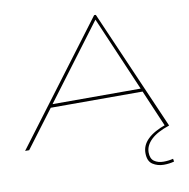

<svg xmlns="http://www.w3.org/2000/svg" viewBox="-127 -805 1105 1120"><g transform="rotate(-10 425.5 -245.0)"><path d="M-30 0 504 -710H514L823 0H800L705 -222H161L-6 0ZM175 -241H697L507 -683ZM806 -9 823 0Q750 24 714 58.5Q678 93 678 134Q678 171 700 186.5Q722 202 755 202Q785 202 812 195L815 212Q786 220 753 220Q717 220 688 201.5Q659 183 659 134Q659 42 806 -9Z"/></g></svg>

Font: Georama ExtraExtended Thin
Style: Italic
Weight: 100
Width: 8
Italic angle: -9°
Designer: Jean-Baptiste Levee
Foundry: Production Type
Version: Version 1.000